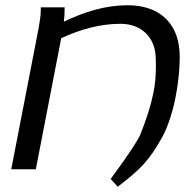

<svg xmlns="http://www.w3.org/2000/svg" viewBox="-20 -647 739 734"><path d="M23 0H117L214 -501C288 -535 362 -556 441 -556C520 -556 571 -505 575 -432C576 -419 576 -406 576 -394C576 -357 573 -323 566 -290C556 -241 540 -192 517 -134C501 -94 403 37 403 37L430 67C517 0 550 -32 602 -126C622 -164 641 -221 652 -280C662 -332 667 -384 667 -426C667 -436 667 -445 666 -454C658 -561 587 -627 468 -627C383 -627 303 -602 224 -564C226 -580 227 -594 227 -609V-619H136V-611C136 -588 132 -564 128 -541Z"/></svg>

Font: KpSans
Style: Italic
Weight: 400
Italic angle: -11°
Version: Version 0.66